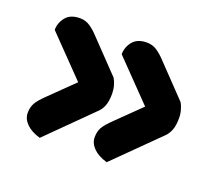

<svg xmlns="http://www.w3.org/2000/svg" viewBox="-79 -537 696 617"><g transform="rotate(20 269.0 -229.0)"><path d="M392.1 -237 263.7 -369.4Q263.7 -393.6 279.4 -413.1Q295.2 -432.5 327.7 -432.5Q347 -432.5 362.3 -422.2Q377.6 -411.9 391.9 -396.3L494 -289.8Q499.6 -280.8 503.4 -267.2Q507.3 -253.6 507.3 -239.3Q507.3 -212.7 500.6 -196.9Q494 -181.2 483.7 -171.9L337 -26.8Q306.1 -35.8 289.7 -52.4Q273.3 -69 273.3 -89.2Q273.3 -108.5 281.1 -122.6Q288.9 -136.7 312.8 -159.6ZM163.1 -237 34.7 -369.4Q34.7 -393.6 50.5 -413.1Q66.3 -432.5 98.8 -432.5Q118.1 -432.5 133.3 -422.2Q148.6 -411.9 162.9 -396.3L265 -289.8Q270.7 -280.8 274.5 -267.2Q278.3 -253.6 278.3 -239.3Q278.3 -212.7 271.7 -196.9Q265 -181.2 254.4 -171.9L108.1 -26.8Q77.2 -35.8 60.8 -52.4Q44.3 -69 44.3 -89.2Q44.3 -108.5 52.2 -122.6Q60 -136.7 83.9 -159.6Z"/></g></svg>

Font: Baloo Tamma 2
Style: Regular
Weight: 400
Designer: Divya Kowshik, Shuchita Grover and Ek Type
Foundry: Ek Type
Version: Version 1.700